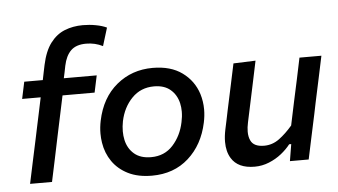

<svg xmlns="http://www.w3.org/2000/svg" viewBox="-52 -833 1643 933"><g transform="rotate(-5 769.5 -367.0)"><path d="M59.5 0Q71 -54.5 81.8 -105.2Q92.5 -156 106 -218L116.5 -268Q123.5 -301 131.5 -338.5Q139 -375.5 147.5 -414.5H57L74.5 -497H165Q168.5 -515.5 172.5 -534Q176.5 -552 180 -570Q194.5 -637 223.5 -675.2Q252.5 -713.5 293 -729.8Q333.5 -746 382 -746Q414 -746 445 -740.2Q476 -734.5 498 -724L471 -636Q433.5 -655 390 -655Q341 -655 315.5 -630Q290 -605 280 -557Q277 -542.5 273.5 -524.5Q269.5 -506 267.5 -497H428L410.5 -414.5H254L212.5 -218.5Q199.5 -155.5 188.8 -105Q178 -54.5 166.5 0Z M653.5 12Q585.5 12 537.5 -12Q489.5 -36 461.2 -76.8Q433 -117.5 425 -169Q421.5 -191 421.5 -213.5Q421.5 -244 428 -275.5Q451 -386.5 525.5 -448Q600 -509.5 701.5 -509.5Q789.5 -509.5 845.2 -469Q901 -428.5 922 -363Q933.5 -326 933.5 -286.5Q933.5 -255.5 926.5 -223Q904 -116.5 832.2 -52.2Q760.5 12 653.5 12ZM657 -78Q722.5 -78 763.8 -123.5Q805 -169 818.5 -234Q824.5 -261 824.5 -286Q824.5 -307.5 820 -327Q810 -369 780 -394.2Q750 -419.5 700.5 -419.5Q635.5 -419.5 592.5 -375.2Q549.5 -331 535.5 -264Q530.5 -238.5 530.5 -215Q530.5 -193 535 -172.5Q544.5 -130 575 -104Q605.5 -78 657 -78Z M1154.5 12Q1073 12 1041 -40.5Q1021 -73 1021 -120.5Q1021 -148.5 1028 -181.5Q1032.5 -202.5 1037 -223.5Q1041 -244 1047 -272Q1061.5 -338.5 1072.5 -391Q1083.5 -443 1095 -497L1203 -501Q1191.5 -446.5 1180.5 -394Q1169 -341.5 1157 -283.5L1140.5 -206Q1135 -181 1135 -160.5Q1135 -135.5 1143.5 -117.5Q1158 -85.5 1209 -85.5Q1249.5 -85.5 1283 -110.2Q1316.5 -135 1348 -172L1371.5 -283.5Q1384 -341 1395 -392Q1405.5 -443 1417 -497H1524Q1512.5 -443 1501.5 -390.5Q1490.5 -338 1476 -271.5L1465 -218Q1451.5 -156 1440.8 -105.2Q1430 -54.5 1418.5 0H1327L1340.5 -82H1330.5Q1312.5 -58.5 1285.5 -37Q1258.5 -15.5 1224.8 -1.8Q1191 12 1154.5 12Z"/></g></svg>

Font: Heraclito Medium
Style: Italic
Weight: 500
Italic angle: -12°
Designer: Kostas Bartsokas (font) & Cristiano Sobral (main changes)
Foundry: Kostas Bartsokas (font) & Cristiano Sobral (main changes)
Version: Version 1.00;July 8, 2020;FontCreator 13.0.0.2655 64-bit